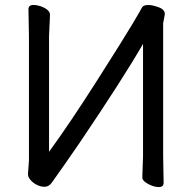

<svg xmlns="http://www.w3.org/2000/svg" viewBox="-20 -734 778 774"><path d="M620.6 20Q606.9 20 591.8 14.4Q576.7 8.8 565.2 0Q553.7 -8.8 553.7 -19L556.6 -105V-557.1Q476.6 -418 297.9 -153.8Q241.7 -71.8 189 2Q176.8 19 159.7 19Q144.5 19 129.2 11.5Q113.8 3.9 103.3 -8.1Q92.8 -20 92.8 -32.2L96.7 -86.9V-587.9L94.7 -696.8Q94.7 -713.9 114.7 -713.9Q128.9 -713.9 143.6 -709Q181.6 -694.8 181.6 -674.8L177.7 -588.9V-122.1Q260.7 -235.8 370.4 -408Q480 -580.1 513.4 -636.5Q546.9 -692.9 552.2 -703.4Q557.6 -713.9 577.6 -713.9Q594.7 -713.9 619.6 -704.8Q644.5 -695.8 644.5 -676.8L637.7 -640.1V-106L639.6 2.9Q639.6 20 620.6 20Z"/></svg>

Font: LXGW WenKai GB Screen
Style: Regular
Weight: 400
Designer: LXGW / Fontworks Inc.
Foundry: LXGW / Fontworks Inc.
Version: Version 1.321;February 19, 2024;FontCreator 14.0.0.2901 64-b